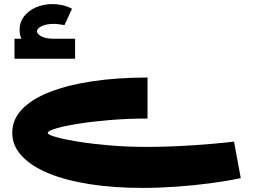

<svg xmlns="http://www.w3.org/2000/svg" viewBox="-20 -679 1250 941"><path d="M679 242Q539 242 422 224Q305 206 219.5 171Q134 136 87 85.5Q40 35 40 -28Q40 -93 88 -143.5Q136 -194 225 -228.5Q314 -263 435 -281Q556 -299 703 -299V-98Q605 -98 516.5 -90.5Q428 -83 360 -72Q292 -61 253 -49Q214 -37 214 -28Q214 -19 253.5 -7.5Q293 4 361 15Q429 26 516.5 33.5Q604 41 701 41Q769 41 845.5 37.5Q922 34 995.5 28Q1069 22 1127 15L1160 194Q1095 208 1012 219Q929 230 842.5 236Q756 242 679 242ZM245 -419Q170 -419 123 -448Q76 -477 76 -532Q76 -571 98.5 -599.5Q121 -628 157.5 -643.5Q194 -659 236 -659Q262 -659 286.5 -653.5Q311 -648 333 -636L296 -556Q284 -558 270 -560Q256 -562 244 -562Q206 -562 183.5 -550.5Q161 -539 161 -525Q161 -512 183.5 -500.5Q206 -489 245 -489ZM51 -391V-489H348V-391Z"/></svg>

Font: Alexandria ExtraBold
Style: Regular
Weight: 800
Designer: Mohamed Gaber
Foundry: Kief Type Foundry
Version: Version 5.100